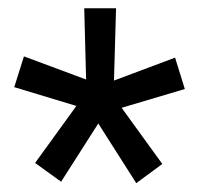

<svg xmlns="http://www.w3.org/2000/svg" viewBox="-20 -731 471 454"><path d="M160.6 -480.5 13.7 -524.9 36.6 -597.7 183.6 -543 179.2 -711.4H254.4L249.5 -540.5L394 -594.7L417 -520.5L267.6 -476.1L363.8 -343.3L302.2 -297.9L212.4 -439L124.5 -301.3L63 -345.7Z"/></svg>

Font: Heebo
Style: Regular
Weight: 400
Designer: Oded Ezer
Foundry: Ezer Type House
Version: Version 3.100